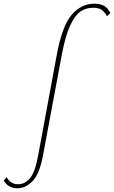

<svg xmlns="http://www.w3.org/2000/svg" viewBox="-147 -731 618 1040"><path d="M-127 247 -111 229Q-90 267 -48 267Q-13 267 15 235Q43 203 60 109L160 -431Q189 -590 241 -650.5Q293 -711 364 -711Q396 -711 416.5 -699.5Q437 -688 451 -660L432 -643Q420 -666 404 -677.5Q388 -689 357 -689Q318 -689 288 -668Q258 -647 232.5 -591.5Q207 -536 188 -436L87 105Q68 211 29.5 250Q-9 289 -52 289Q-102 289 -127 247Z"/></svg>

Font: Ysabeau Extralight
Style: Italic
Weight: 200
Italic angle: -12°
Designer: Christian Thalmann (Catharsis Fonts)
Version: Version 0.003